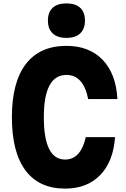

<svg xmlns="http://www.w3.org/2000/svg" viewBox="-20 -1090 740 1130"><path d="M363 20Q210 20 130 -87Q50 -194 50 -400Q50 -606 132 -713Q214 -820 371 -820Q505 -820 584 -738Q663 -656 671 -507H499Q471 -649 371 -649Q238 -649 238 -400Q238 -151 363 -151Q455 -151 485 -283H657Q647 -139 569.5 -59.5Q492 20 363 20ZM371 -867Q318 -867 290 -893.5Q262 -920 262 -969Q262 -1018 290 -1044Q318 -1070 371 -1070Q424 -1070 452 -1044Q480 -1018 480 -969Q480 -920 452 -893.5Q424 -867 371 -867Z"/></svg>

Font: Martian Mono ExtraBold
Style: Regular
Weight: 800
Monospace: yes
Designer: Roman Shamin
Foundry: Evil Martians
Version: Version 1.000; ttfautohint (v1.8.4.7-5d5b)